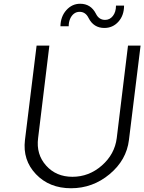

<svg xmlns="http://www.w3.org/2000/svg" viewBox="-20 -993 769 1023"><path d="M536 -844Q479 -844 452 -897Q436 -930 404 -930Q387 -930 374 -920Q361 -910 353.5 -892.5Q346 -875 346 -853H302Q303 -905 333.5 -939Q364 -973 407 -973Q464 -973 491 -920Q507 -887 540 -887Q565 -887 581.5 -908Q598 -929 598 -963H641Q641 -911 611 -877.5Q581 -844 536 -844ZM113 -247 175 -750H243L183 -257Q172 -171 225.5 -111Q279 -51 366 -51Q454 -51 522.5 -111Q591 -171 602 -257L662 -750H729L667 -247Q654 -140 564 -65Q474 10 358.5 10Q243 10 171.5 -65Q100 -140 113 -247Z"/></svg>

Font: Orkney Light
Style: LightItalic
Weight: 300
Designer: Samuel Oakes and Alfredo Marco Pradil
Foundry: Alfredo Marco Pradil
Version: 1.0; ttfautohint (v1.5)